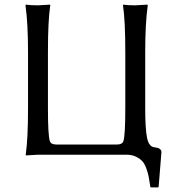

<svg xmlns="http://www.w3.org/2000/svg" viewBox="-20 -668 742 829"><path d="M607 -200Q607 -111 615 -72.5Q623 -34 647 -32Q677 -29 677 -11L665 138L663 141H631L629 138Q625 111 622 95Q619 79 611.5 58.5Q604 38 593.5 27Q583 16 566 8Q549 0 526 0H144L92 3L91 0Q101 -68 101 -200V-445Q101 -567 90 -645L92 -648Q110 -645 144 -645L196 -648L197 -645Q187 -579 187 -445V-200Q187 -86 195 -59Q200 -44 223 -44H485Q508 -44 513 -59Q521 -86 521 -200V-445Q521 -579 511 -645L512 -648Q529 -645 564 -645L616 -648L618 -645Q607 -567 607 -445Z"/></svg>

Font: Libertinus Sans
Style: Regular
Weight: 400
Designer: Philipp H. Poll
Foundry: Khaled Hosny
Version: Version 6.1